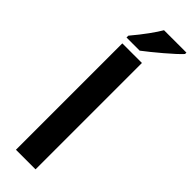

<svg xmlns="http://www.w3.org/2000/svg" viewBox="-317 -963 970 970"><g transform="rotate(45 168.0 -478.0)"><path d="M68 -796H162C211 -833 307 -913 336 -946V-956H176C157 -923 118 -868 68 -809ZM74 0H214V-760H74Z"/></g></svg>

Font: Kathrein 75 Bold
Style: Regular
Weight: 700
Designer: Lazydogs Typefoundry, based on Open Sans by Ascender Corporation
Foundry: Lazydogs Typefoundry
Version: Version 1.003;PS 001.003;hotconv 1.0.88;makeotf.lib2.5.64775